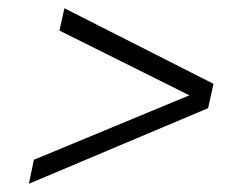

<svg xmlns="http://www.w3.org/2000/svg" viewBox="-20 -568 600 465"><path d="M136 -548 124 -494 467 -323 472 -351 62 -181 50 -123 484 -306 497 -365Z"/></svg>

Font: Roboto Serif 20pt ExtraLight
Style: Italic
Weight: 250
Italic angle: -10°
Version: Version 1.007